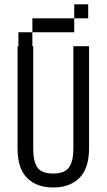

<svg xmlns="http://www.w3.org/2000/svg" viewBox="-20 -832 478 860"><path d="M128.9 -625V-165Q128.9 -109.4 147.5 -82Q166 -54.7 218.8 -54.7Q269.5 -54.7 289.1 -82.5Q308.6 -110.4 308.6 -165V-625H378.9V-168.9Q378.9 -78.1 335.9 -35.2Q293 7.8 218.8 7.8Q144.5 7.8 101.6 -34.7Q58.6 -77.1 58.6 -168V-625ZM250 -750V-687.5H187.5V-750ZM375 -812.5V-750H312.5V-812.5ZM312.5 -750V-687.5H250V-750ZM187.5 -750V-687.5H125V-750ZM125 -687.5V-625H62.5V-687.5Z"/></svg>

Font: Sudo Variable
Style: Regular
Weight: 400
Monospace: yes
Designer: Jens Kutilek
Foundry: Jens Kutilek
Version: Version 0.040